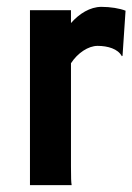

<svg xmlns="http://www.w3.org/2000/svg" viewBox="-20 -540 386 560"><path d="M67.4 0H189C187.5 -8.3 187 -21.5 187 -54.7V-355.5C206.5 -385.7 237.8 -406.2 264.6 -406.2C294.4 -406.2 324.2 -397.5 335.4 -376L337.4 -377.4L346.2 -508.8C329.1 -515.6 301.8 -520 275.9 -520C242.7 -520 210.9 -500 187 -472.7V-510.3H67.4Z"/></svg>

Font: HammersmithOne
Style: Regular
Weight: 400
Designer: Nicole Fally
Foundry: Nicole Fally
Version: Version 1.003